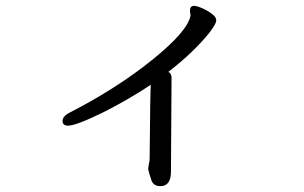

<svg xmlns="http://www.w3.org/2000/svg" viewBox="-20 -575 1040 657"><path d="M529 62Q565 62 565 12L567 -308Q567 -324 556 -329Q644 -397 698 -465Q720 -494 720 -505Q720 -517 704 -528.5Q688 -540 670.5 -547.5Q653 -555 644 -555Q630 -555 630 -538L632 -522Q623 -469 502.5 -371.5Q382 -274 221 -191Q194 -178 194 -161Q194 -145 213 -145Q240 -145 332 -190Q423 -236 496 -285Q494 -265 492 -27Q487 -2 487 4Q491 21 498 41.5Q505 62 529 62Z"/></svg>

Font: LXGW WenKai TC
Style: Bold
Weight: 700
Designer: LXGW / Fontworks Inc.
Foundry: LXGW / Fontworks Inc.
Version: Version 1.330;April 28, 2024